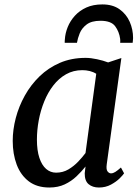

<svg xmlns="http://www.w3.org/2000/svg" viewBox="-20 -826 613 856"><path d="M455.9 -93.6Q452.7 -70.5 459.5 -61.8Q466.3 -53.1 474.9 -53.1Q484 -53.1 494.1 -59.5Q504.3 -65.9 519.2 -79.2L533.2 -53.3Q529.1 -46.5 513.9 -31.2Q498.6 -15.9 474.8 -3Q450.9 10 421.2 10Q392.7 10 375 -4.9Q357.3 -19.8 357.7 -53.6L361.3 -83.6Q343.7 -61.3 321 -39.7Q298.3 -18.1 268.5 -4Q238.7 10 199.9 10Q144.6 10 108.4 -17.5Q72.2 -45 54.4 -92.2Q36.7 -139.3 36.7 -198Q36.7 -247.6 50.3 -299.8Q64 -351.9 90.6 -399.8Q117.2 -447.6 156.4 -485.7Q195.7 -523.7 247.1 -545.9Q298.6 -568 361.6 -568Q384.8 -568 412.8 -561.9Q440.9 -555.9 462 -547.7L521.1 -567.3ZM409.1 -497Q395.8 -505.5 380 -509.3Q364.2 -513.2 347.2 -513.2Q306.9 -513.2 274.5 -494.9Q242.2 -476.7 217.9 -445.3Q193.5 -414 177.3 -373.9Q161 -333.8 152.8 -289.9Q144.6 -246 144.6 -203.3Q144.6 -155.4 155.5 -122.5Q166.4 -89.6 185.6 -72.9Q204.9 -56.2 230.1 -56.2Q260.3 -56.2 284.8 -70.6Q309.3 -85.1 328.6 -105.4Q347.8 -125.6 361.2 -143.7ZM436.3 -806.3Q482.7 -806.3 512.9 -784.7Q543.2 -763.1 558.3 -728.9Q573.3 -694.6 573.3 -656.4Q573.2 -652.1 572.5 -645.6Q571.9 -639.1 571.4 -635.2H515.8Q516.1 -639.6 516.2 -643.9Q516.4 -648.1 515.7 -652.7Q511.4 -684.7 493.4 -709.1Q475.3 -733.4 428 -733.4Q388.2 -733.4 366.4 -716.9Q344.6 -700.4 335.4 -677.5Q326.2 -654.7 323.1 -635.2H268.5Q268.5 -639.3 268.6 -643.3Q268.7 -647.3 269.2 -650.8Q270.9 -678.2 282 -705.6Q293.1 -733 313.9 -755.9Q334.7 -778.8 365.1 -792.6Q395.5 -806.3 436.3 -806.3Z"/></svg>

Font: Merriweather 7pt Light
Style: Italic
Weight: 300
Italic angle: -7.8°
Designer: Eben Sorkin
Foundry: Eben Sorkin
Version: Version 2.200;gftools[0.9.31]